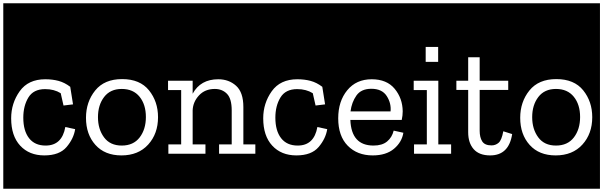

<svg xmlns="http://www.w3.org/2000/svg" viewBox="-32 -937 3676 1170"><path d="M-12 213V-917H469V213ZM426 -150 366 -163Q346 -50 246 -50Q180 -50 145 -95Q110 -140 110 -220Q110 -292 141 -343Q172 -394 243 -394Q298 -394 338 -369L355 -294L413 -301L396 -408Q362 -434 325 -444Q288 -454 244 -454Q140 -454 88 -381Q36 -308 36 -216Q36 -109 91 -49.5Q146 10 238 10Q330 10 373.5 -41Q417 -92 426 -150Z M445 213V-917H978V213ZM712 -455Q604 -455 548 -385.5Q492 -316 492 -219Q492 -118 549.5 -54Q607 10 708 10Q811 10 871 -56Q931 -122 931 -223Q931 -318 876 -386.5Q821 -455 712 -455ZM710 -50Q639 -50 602 -100Q565 -150 565 -223Q565 -297 602.5 -346Q640 -395 710 -395Q780 -395 818.5 -347.5Q857 -300 857 -224Q857 -149 819 -99.5Q781 -50 710 -50Z M954 213V-917H1548V213ZM1303 0H1528V-57H1451V-285Q1451 -374 1407 -414Q1363 -454 1298 -454Q1190 -454 1142 -366V-445H992V-388H1072V-57H994V0H1220V-57H1142V-265Q1144 -316 1180.5 -355.5Q1217 -395 1277 -395Q1322 -395 1351 -365.5Q1380 -336 1380 -264V-57H1303Z M1524 213V-917H2005V213ZM1962 -150 1902 -163Q1882 -50 1782 -50Q1716 -50 1681 -95Q1646 -140 1646 -220Q1646 -292 1677 -343Q1708 -394 1779 -394Q1834 -394 1874 -369L1891 -294L1949 -301L1932 -408Q1898 -434 1861 -444Q1824 -454 1780 -454Q1676 -454 1624 -381Q1572 -308 1572 -216Q1572 -109 1627 -49.5Q1682 10 1774 10Q1866 10 1909.5 -41Q1953 -92 1962 -150Z M1981 213V-917H2471V213ZM2426 -128 2367 -141Q2357 -100 2327 -75Q2297 -50 2244 -50Q2109 -50 2103 -206H2416Q2422 -233 2422 -259Q2421 -338 2373 -396Q2325 -454 2233 -454Q2139 -454 2084 -387Q2029 -320 2029 -216Q2029 -108 2087 -49Q2145 10 2239 10Q2321 10 2369 -30.5Q2417 -71 2426 -128ZM2348 -258H2104Q2111 -314 2140 -355Q2169 -396 2231 -396Q2296 -396 2324.5 -352Q2353 -308 2348 -258Z M2447 213V-917H2748V213ZM2562 -651V-560H2638V-651ZM2491 0H2717V-57H2639V-445H2489V-388H2569V-57H2491Z M2724 213V-917H3115V213ZM3089 -120 3035 -137Q3025 -83 3006.5 -67Q2988 -51 2963 -51Q2922 -51 2906.5 -75.5Q2891 -100 2891 -140V-389H3065V-445H2891V-588H2821V-445H2749V-389H2821V-131Q2821 -66 2854.5 -28Q2888 10 2955 10Q3069 10 3089 -120Z M3091 213V-917H3624V213ZM3358 -455Q3250 -455 3194 -385.5Q3138 -316 3138 -219Q3138 -118 3195.5 -54Q3253 10 3354 10Q3457 10 3517 -56Q3577 -122 3577 -223Q3577 -318 3522 -386.5Q3467 -455 3358 -455ZM3356 -50Q3285 -50 3248 -100Q3211 -150 3211 -223Q3211 -297 3248.5 -346Q3286 -395 3356 -395Q3426 -395 3464.5 -347.5Q3503 -300 3503 -224Q3503 -149 3465 -99.5Q3427 -50 3356 -50Z"/></svg>

Font: Zilla Slab Highlight
Style: Regular
Weight: 400
Designer: Typotheque Type Foundry
Foundry: Typotheque type foundry
Version: Version 1.1; 2017; ttfautohint (v1.6)